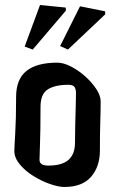

<svg xmlns="http://www.w3.org/2000/svg" viewBox="-20 -748 457 763"><path d="M236 -5Q212 -5 178 -17Q144 -29 112 -49Q80 -69 58.5 -95Q37 -121 37 -148Q37 -160 40.5 -218Q44 -276 44 -363Q44 -433 85 -466Q126 -499 208 -499Q232 -499 261.5 -484Q291 -469 318 -445Q345 -421 362.5 -394.5Q380 -368 380 -345Q380 -307 378.5 -263Q377 -219 377 -150Q377 -86 342 -45.5Q307 -5 236 -5ZM172 -90Q227 -90 252.5 -113Q278 -136 278 -181Q278 -213 279 -253.5Q280 -294 281 -328.5Q282 -363 282 -377Q282 -394 276 -402.5Q270 -411 252 -411Q198 -411 169.5 -392.5Q141 -374 141 -323Q141 -227 139 -178.5Q137 -130 137 -113Q137 -90 172 -90ZM242 -706 110 -551 78 -563 139 -728 241 -718ZM398 -691 250 -551 219 -565 298 -723 398 -703Z"/></svg>

Font: Jaini Purva
Style: Regular
Weight: 400
Designer: Maithili Shingre, Girish Dalvi (Devanagari), Taresh Vohra (Latin)
Foundry: Ek Type
Version: Version 2.000; ttfautohint (v1.8.4.7-5d5b)